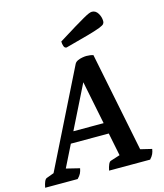

<svg xmlns="http://www.w3.org/2000/svg" viewBox="-160 -984 922 1079"><g transform="rotate(-15 301.0 -444.0)"><path d="M-32.5 0Q-28.5 -21.9 -22.6 -35.1Q-16.7 -48.4 -9.2 -50.9L59 -76.1L20.3 -38.8L313.3 -627.9Q318.7 -638.6 331.6 -644.6Q344.5 -650.6 358.9 -653Q373.2 -655.5 382.4 -655.5Q393.9 -655.5 403.9 -654Q414 -652.5 422.5 -649.6L545 -42.2L521.3 -75.3L605.1 -55.1Q602.7 -38.9 597 -26.6Q591.4 -14.3 578.2 0H339.4Q343.9 -21.9 349.8 -35.1Q355.7 -48.4 363.2 -50.9L431.8 -72.9L423.7 -43.9L318.9 -562.6L350.9 -563.2L91 -41.1L90.2 -78.5L185.6 -55.1Q182.6 -38.9 176.7 -26.6Q170.8 -14.3 156.6 0ZM149.8 -202 172.6 -265.7H403.5L407.6 -202ZM287.9 -730.3Q276.9 -730.3 272.3 -743.2Q267.8 -756.1 267.8 -770.4Q327.3 -807.7 365 -830.5Q402.7 -853.3 425 -865.9Q447.3 -878.6 458.7 -883.1Q470.1 -887.5 477 -887.5Q498.6 -887.5 511.8 -865.9Q525 -844.4 525 -819.5Q525 -810.7 519.6 -804.1Q514.2 -797.4 492.4 -788.9Q470.7 -780.4 422.4 -766.6Q374.1 -752.8 287.9 -730.3Z"/></g></svg>

Font: Petrona
Style: Italic
Weight: 400
Italic angle: -9°
Designer: Ringo R. Seeber
Foundry: Ringo R. Seeber
Version: Version 2.001; ttfautohint (v1.8.3)